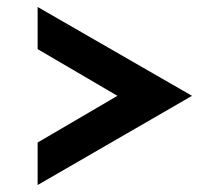

<svg xmlns="http://www.w3.org/2000/svg" viewBox="-20 -517 616 551"><path d="M88 -108 317 -242 88 -376V-497L531 -242L88 14Z"/></svg>

Font: Synthetic SemiBold
Style: Regular
Weight: 600
Designer: Santiago Orozco
Foundry: Typemade
Version: Version 2.000; ttfautohint (v1.8.4.7-5d5b)